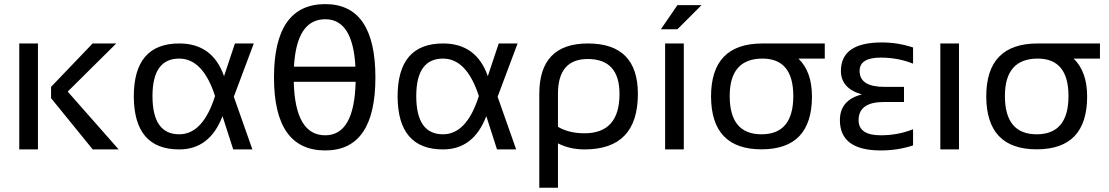

<svg xmlns="http://www.w3.org/2000/svg" viewBox="-20 -723 5367 929"><path d="M542.5 -512.7 307.6 -279.8 554.2 0H428.7L227.1 -248V-302.7L428.2 -512.7ZM163.6 -512.7V0H73.2V-512.7Z M627.4 -256.3Q627.4 -512.7 847.2 -512.7Q1008.8 -512.7 1064 -354.5L1116.7 -512.7H1208L1111.3 -254.9L1201.2 0H1108.4L1056.6 -161.1Q995.1 0 847.2 0Q628.4 0 627.4 -256.3ZM847.2 -73.2Q961.9 -73.2 1020.5 -258.3Q961.9 -439.5 847.2 -439.5Q717.8 -439.5 717.8 -258.3Q717.8 -73.2 847.2 -73.2Z M1401.4 -327.1Q1407.7 -68.4 1553.7 -68.4Q1694.8 -68.4 1700.7 -327.1ZM1699.7 -400.4Q1687.5 -629.9 1553.7 -629.9Q1415 -629.9 1402.3 -400.4ZM1305.7 -348.1Q1305.7 -703.1 1553.7 -703.1Q1796.4 -703.1 1796.4 -348.1Q1796.4 4.9 1553.7 4.9Q1305.7 4.9 1305.7 -348.1Z M1903.8 -256.3Q1903.8 -512.7 2123.5 -512.7Q2285.2 -512.7 2340.3 -354.5L2393.1 -512.7H2484.4L2387.7 -254.9L2477.5 0H2384.8L2333 -161.1Q2271.5 0 2123.5 0Q1904.8 0 1903.8 -256.3ZM2123.5 -73.2Q2238.3 -73.2 2296.9 -258.3Q2238.3 -439.5 2123.5 -439.5Q1994.1 -439.5 1994.1 -258.3Q1994.1 -73.2 2123.5 -73.2Z M2679.7 -109.4Q2732.9 -78.1 2808.1 -78.1Q2977.5 -78.1 2977.5 -268.6Q2977.5 -437.5 2823.7 -437.5Q2679.7 -437.5 2679.7 -268.6ZM2824.7 -512.7Q3066.4 -512.7 3066.4 -268.6Q3066.4 0 2808.6 0Q2737.3 0 2679.7 -29.3V185.5H2589.4V-268.6Q2589.4 -512.7 2824.7 -512.7Z M3288.6 -512.7V0H3198.2V-512.7ZM3257.8 -698.2H3374.5L3257.8 -581.5H3177.7Z M3664.6 -73.2Q3818.4 -73.2 3818.4 -258.3Q3818.4 -439.5 3669.4 -439.5Q3510.7 -439.5 3510.7 -258.3Q3510.7 -73.2 3664.6 -73.2ZM3420.4 -256.3Q3420.4 -512.7 3669.4 -512.7H3970.7V-439.5H3843.3Q3908.7 -376.5 3908.7 -256.3Q3908.7 -0.5 3664.6 -0.5Q3421.4 -0.5 3420.4 -256.3Z M4397.9 -415Q4324.7 -444.3 4241.7 -444.3Q4139.2 -444.3 4139.2 -379.9Q4139.2 -302.7 4258.8 -302.7H4354V-229.5H4257.3Q4134.3 -229.5 4134.3 -141.6Q4134.3 -68.4 4241.7 -68.4Q4324.7 -68.4 4397.9 -97.7V-19.5Q4324.7 4.9 4241.7 4.9Q4043.9 4.9 4043.9 -141.6Q4043.9 -239.3 4150.4 -266.1Q4048.8 -294.9 4048.8 -379.9Q4048.8 -517.6 4246.6 -517.6Q4324.7 -517.6 4397.9 -493.2Z M4620.1 -512.7V0H4529.8V-512.7Z M4996.1 -73.2Q5149.9 -73.2 5149.9 -258.3Q5149.9 -439.5 5001 -439.5Q4842.3 -439.5 4842.3 -258.3Q4842.3 -73.2 4996.1 -73.2ZM4752 -256.3Q4752 -512.7 5001 -512.7H5302.2V-439.5H5174.8Q5240.2 -376.5 5240.2 -256.3Q5240.2 -0.5 4996.1 -0.5Q4752.9 -0.5 4752 -256.3Z"/></svg>

Font: Voltera
Style: Regular
Weight: 400
Designer: Bernd Montag
Version: Version 1.301